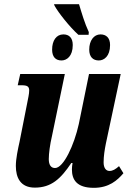

<svg xmlns="http://www.w3.org/2000/svg" viewBox="-20 -891 623 921"><path d="M356 -724H405L406 -737C386 -780 372 -828 359 -871H239L242 -863C261 -829 313 -763 356 -724ZM275 -601C300 -601 329 -621 329 -675C329 -710 311 -726 284 -726C250 -726 230 -696 230 -653C230 -618 247 -601 275 -601ZM454 -601C479 -601 508 -621 508 -675C508 -710 489 -726 462 -726C430 -726 408 -696 408 -653C408 -618 426 -601 454 -601ZM430 10C503 10 543 -26 572 -60L551 -94C534 -79 521 -71 505 -71C488 -71 477 -86 477 -112C477 -142 482 -173 488 -203L559 -536H407L358 -296C336 -196 285 -85 244 -85C223 -85 214 -102 214 -128C214 -155 220 -199 229 -237L291 -536H77L65 -482H84C111 -482 120 -476 120 -457C120 -440 115 -421 109 -389L74 -212C66 -176 56 -130 56 -95C56 -39 78 9 147 9C226 9 271 -33 322 -109H328C326 -98 325 -87 325 -78C325 -30 347 10 430 10Z"/></svg>

Font: Noto Serif Condensed Extra
Style: Italic
Weight: 800
Width: 3
Italic angle: -12°
Designer: Monotype Design Team
Foundry: Monotype Imaging Inc.
Version: Version 1.901